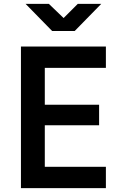

<svg xmlns="http://www.w3.org/2000/svg" viewBox="-20 -970 640 990"><path d="M249 -810H365L502 -950H381L308 -877L232 -950H112ZM88 0H526V-110H211V-324H491V-430H211V-620H526V-730H88Z"/></svg>

Font: JetBrains Mono
Style: Bold
Weight: 558
Monospace: yes
Designer: Philipp Nurullin, Konstantin Bulenkov
Foundry: JetBrains
Version: Version 2.305